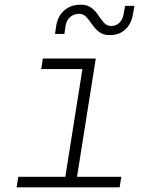

<svg xmlns="http://www.w3.org/2000/svg" viewBox="-20 -800 640 820"><path d="M51 0 58 -45H259L332 -505H156L163 -550H389L309 -45H498L491 0ZM449 -650Q421 -650 403.5 -663.5Q386 -677 373.5 -695.5Q361 -714 348.5 -727.5Q336 -741 318 -741Q295 -741 279.5 -727Q264 -713 260 -690L255 -655H215L220 -690Q227 -732 255 -756Q283 -780 325 -780Q353 -780 370.5 -766.5Q388 -753 400 -734.5Q412 -716 424.5 -702.5Q437 -689 455 -689Q476 -689 490 -703Q504 -717 508 -740L514 -775H554L548 -740Q541 -698 515 -674Q489 -650 449 -650Z"/></svg>

Font: JetBrains Mono Thin
Style: Italic
Weight: 100
Italic angle: -9°
Monospace: yes
Designer: Philipp Nurullin, Konstantin Bulenkov
Foundry: JetBrains
Version: Version 2.305; ttfautohint (v1.8.4.7-5d5b)